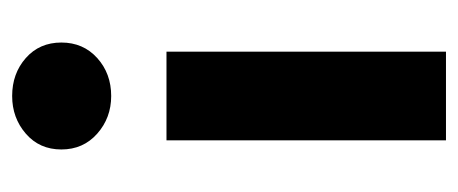

<svg xmlns="http://www.w3.org/2000/svg" viewBox="-239 -515 754 316"><g transform="rotate(-90 138.0 -357.0)"><path d="M50 -633Q50 -597 76 -574Q102 -551 138 -551Q175 -551 200.5 -574Q226 -597 226 -633Q226 -669 200.5 -691.5Q175 -714 138 -714Q102 -714 76 -691.5Q50 -669 50 -633ZM65 -460V0H211V-460Z"/></g></svg>

Font: Jost
Style: Bold
Weight: 700
Version: Version 3.710